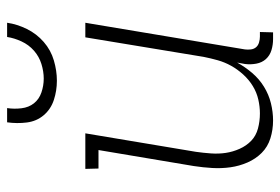

<svg xmlns="http://www.w3.org/2000/svg" viewBox="-144 -636 788 540"><g transform="rotate(-90 250.0 -366.0)"><path d="M181 8Q155 8 131 0.5Q107 -7 90 -24Q73 -41 63 -64Q53 -87 49.5 -112Q46 -137 47.5 -163Q49 -189 53 -215L98 -483H46L45 -520H145L93 -209Q90 -188 88.5 -166.5Q87 -145 90 -125Q93 -105 101.5 -86Q110 -67 124 -53.5Q138 -40 158.5 -34.5Q179 -29 201 -29Q220 -29 240 -33.5Q260 -38 278 -49Q296 -60 310.5 -76Q325 -92 335 -110Q345 -128 350.5 -147.5Q356 -167 360 -187L415 -520H456L381 -71Q380 -63 381 -54.5Q382 -46 387 -40Q392 -34 400.5 -31.5Q409 -29 417 -29H430L429 8H410Q394 8 379 3.5Q364 -1 354 -12Q344 -23 341 -39Q338 -55 340 -71L344 -93Q332 -71 315 -51Q298 -31 276 -17.5Q254 -4 229.5 2Q205 8 181 8ZM293 -600Q265 -600 239 -608.5Q213 -617 196 -637Q179 -657 175.5 -684.5Q172 -712 176 -740H216Q213 -720 215.5 -699.5Q218 -679 229.5 -664.5Q241 -650 260 -643.5Q279 -637 299 -637Q319 -637 340 -643.5Q361 -650 377.5 -664.5Q394 -679 403.5 -699.5Q413 -720 416 -740H456Q452 -712 438.5 -684.5Q425 -657 402 -637Q379 -617 350 -608.5Q321 -600 293 -600Z"/></g></svg>

Font: Iosevka Curly Slab Extralight
Style: Italic
Weight: 200
Italic angle: -9°
Monospace: yes
Designer: Belleve Invis
Foundry: Belleve Invis
Version: Version 22.1.2; ttfautohint (v1.8.4)